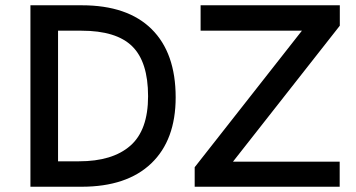

<svg xmlns="http://www.w3.org/2000/svg" viewBox="-20 -710 1352 730"><path d="M291 -689.9Q464.8 -689.9 556.4 -599.4Q647.9 -508.8 647.9 -339.8Q647.9 -177.7 555.2 -88.9Q462.4 0 290 0H95.7V-689.9ZM1272 -689.9V-612.3L865.7 -95.2H1271.5V0H720.2V-74.2L1127.9 -593.3H742.7V-689.9ZM280.3 -96.7Q407.7 -96.7 475.3 -155.8Q543 -214.8 543 -344.2Q543 -474.6 482.7 -533.9Q422.4 -593.3 289.6 -593.3H200.7V-96.7Z"/></svg>

Font: HK Grotesk SemiBold Legacy
Style: Regular
Weight: 600
Designer: Alfredo Marco Pradil
Foundry: Hanken Design Co.
Version: Version 2.022;PS 002.022;hotconv 1.0.88;makeotf.lib2.5.64775